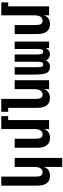

<svg xmlns="http://www.w3.org/2000/svg" viewBox="1001 -1801 1008 3050"><g transform="rotate(-90 1505.0 -276.0)"><path d="M377.9 -81.1Q362.8 -35.6 327.4 -10.7Q292 14.2 236.8 14.2Q159.7 14.2 120.4 -36.9Q81.1 -87.9 81.1 -190.9V-759.8H224.1V-212.9Q224.1 -155.3 240.2 -129.2Q256.3 -103 292.5 -103Q335.4 -103 356.7 -137Q377.9 -170.9 377.9 -232.9V-546.9H521V208H377.9Z M838.9 14.2Q761.7 14.2 722.4 -36.9Q683.1 -87.9 683.1 -190.9V-546.9H826.2V-212.9Q826.2 -155.3 842.3 -129.2Q858.4 -103 894.5 -103Q937.5 -103 958.7 -137Q980 -170.9 980 -232.9V-759.8H1185.5V-649.9H1123V0H980V-81.1Q964.8 -35.6 929.4 -10.7Q894 14.2 838.9 14.2Z M1472.2 13.2Q1395.5 13.2 1356.2 -37.6Q1316.9 -88.4 1316.9 -191.9V-649.9H1254.4V-759.8H1459V-213.9Q1459 -155.8 1475.3 -129.4Q1491.7 -103 1527.3 -103Q1570.3 -103 1592 -137.5Q1613.8 -171.9 1613.8 -233.9V-546.9H1755.9V0H1613.8V-82Q1598.6 -36.6 1562.7 -11.7Q1526.9 13.2 1472.2 13.2Z M1968.8 13.2Q1933.1 13.2 1909.2 0.5Q1885.3 -12.2 1872.6 -35.6Q1859.9 -58.6 1852.5 -106.9Q1845.2 -155.3 1845.2 -238.8V-546.9H1962.4V-195.8Q1962.4 -164.6 1964.6 -144.8Q1966.8 -125 1972.2 -113.8Q1977.5 -101.1 1985.8 -97.4Q1994.1 -93.8 2004.9 -93.8Q2016.6 -93.8 2025.4 -97.9Q2034.2 -102.1 2039.6 -114.7Q2049.3 -136.2 2049.3 -195.8V-546.9H2165V-195.8Q2165 -165 2167.5 -145.5Q2169.9 -126 2175.3 -114.7Q2180.7 -102.1 2189.2 -97.9Q2197.8 -93.8 2209.5 -93.8Q2220.2 -93.8 2228.8 -97.4Q2237.3 -101.1 2242.7 -113.8Q2248 -125 2250 -144.8Q2252 -164.6 2252 -195.8V-546.9H2369.1V0H2265.1V-56.6Q2252.9 -24.4 2226.3 -5.6Q2199.7 13.2 2167.5 13.2Q2149.9 13.2 2134.3 7.8Q2118.7 2.4 2106 -6.8Q2090.8 -17.6 2083 -29.5Q2075.2 -41.5 2072.3 -54.7Q2056.2 -19.5 2032 -3.2Q2007.8 13.2 1968.8 13.2Z M2645 14.2Q2567.9 14.2 2528.6 -36.9Q2489.3 -87.9 2489.3 -190.9V-546.9H2632.3V-212.9Q2632.3 -155.3 2648.4 -129.2Q2664.6 -103 2700.7 -103Q2743.7 -103 2764.9 -137Q2786.1 -170.9 2786.1 -232.9V-759.8H2991.7V-649.9H2929.2V0H2786.1V-81.1Q2771 -35.6 2735.6 -10.7Q2700.2 14.2 2645 14.2Z"/></g></svg>

Font: Hack
Style: Bold
Weight: 700
Monospace: yes
Designer: Christopher Simpkins
Foundry: Christopher Simpkins
Version: Version 2.017